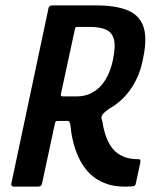

<svg xmlns="http://www.w3.org/2000/svg" viewBox="-20 -693 586 713"><path d="M31 0Q26 0 23.5 -3Q21 -6 22 -11L160 -662Q162 -673 174 -673H335Q413 -673 457 -653.5Q501 -634 514 -589.5Q527 -545 510 -470Q499 -412 467 -364.5Q435 -317 385 -289Q369 -278 361 -268Q353 -258 360 -243Q363 -221 369.5 -199Q376 -177 386.5 -158.5Q397 -140 411 -128Q426 -116 445 -109Q464 -102 491 -102Q499 -102 500.5 -100Q502 -98 501 -89L484 -10Q483 -6 481 -4Q479 -2 470.5 -1Q462 0 443 0Q402 0 371 -12Q340 -24 317 -45Q295 -65 279.5 -93.5Q264 -122 254.5 -156Q245 -190 242 -225Q241 -228 239.5 -236Q238 -244 231 -244H192Q189 -244 186.5 -241Q184 -238 183 -230L136 -11Q134 0 121 0ZM206 -343Q205 -335 213 -335H265Q315 -335 350 -369.5Q385 -404 399 -469Q410 -521 403 -547Q396 -573 373.5 -583Q351 -593 314 -593H267Q263 -593 261 -591.5Q259 -590 258 -584Z"/></svg>

Font: Glory Thin SemiBold
Style: Italic
Weight: 600
Italic angle: -12°
Version: Version 1.011